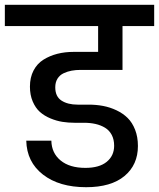

<svg xmlns="http://www.w3.org/2000/svg" viewBox="-44 -760 659 796"><path d="M-23.9 -651.9V-740.2H595.2V-651.9H463.9V-470.2H290Q270 -470.2 252.9 -467Q235.8 -463.9 219.7 -456.3Q203.6 -448.7 194.3 -433.8Q185.1 -418.9 185.1 -397.9Q185.1 -359.9 210.9 -343Q236.8 -326.2 277.8 -326.2H323.2Q355 -326.2 383.5 -320.8Q412.1 -315.4 439 -302.7Q465.8 -290 485.1 -271Q504.4 -252 516.1 -222.2Q527.8 -192.4 527.8 -154.8Q527.8 -76.7 472.2 -30.3Q416.5 16.1 313 16.1Q201.7 16.1 134.3 -36.1Q66.9 -88.4 64.9 -176.8H168.9Q169.9 -125.5 207.3 -94.7Q244.6 -64 310.1 -64Q367.7 -64 398.4 -89.1Q429.2 -114.3 429.2 -155.8Q429.2 -181.6 419.2 -200.7Q409.2 -219.7 391.4 -230.5Q373.5 -241.2 351.8 -246.1Q330.1 -251 304.2 -251H265.1Q238.8 -251 214.4 -254.9Q189.9 -258.8 164.8 -269.3Q139.6 -279.8 121.3 -296.1Q103 -312.5 91.6 -339.4Q80.1 -366.2 80.1 -400.9Q80.1 -439 95 -467.5Q109.9 -496.1 136 -512.5Q162.1 -528.8 193.6 -536.9Q225.1 -544.9 261.2 -544.9H362.8V-651.9Z"/></svg>

Font: SVN-Poppins Medium
Style: Regular
Weight: 500
Designer: Ninad Kale (Devanagari), Jonny Pinhorn (Latin)
Foundry: Indian Type Foundry
Version: Version 3.002 2017